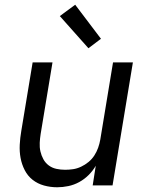

<svg xmlns="http://www.w3.org/2000/svg" viewBox="-20 -784 640 812"><path d="M222 8Q193 8 166 0.5Q139 -7 118 -23.5Q97 -40 84.5 -64.5Q72 -89 67 -116Q62 -143 63.5 -172Q65 -201 70 -230L118 -520H202L152 -218Q149 -199 148 -180Q147 -161 151 -143.5Q155 -126 163.5 -110.5Q172 -95 186 -84.5Q200 -74 218 -70Q236 -66 255 -66Q272 -66 289 -68.5Q306 -71 323 -79Q340 -87 354.5 -99Q369 -111 379 -126.5Q389 -142 395 -159Q401 -176 404 -193L458 -520H542L456 0H372L385 -83Q373 -62 355 -44Q337 -26 315 -14Q293 -2 269 3Q245 8 222 8ZM354 -580 233 -716 298 -764 407 -620Z"/></svg>

Font: Iosevka Aile Oblique
Style: Regular
Weight: 400
Italic angle: -9°
Designer: Belleve Invis
Foundry: Belleve Invis
Version: Version 31.1.0; ttfautohint (v1.8.4)